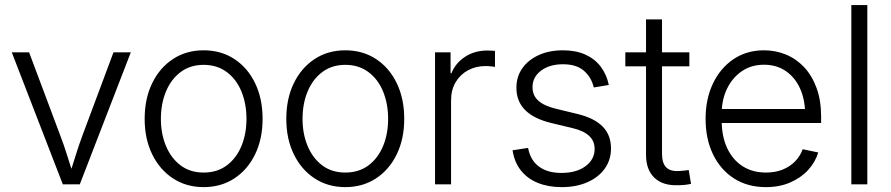

<svg xmlns="http://www.w3.org/2000/svg" viewBox="-20 -748 3616 779"><path d="M234.9 0 27.8 -535.6H98.1L223.1 -202.1Q239.7 -159.2 252.9 -116.2Q266.1 -73.2 280.3 -31.7H259.3Q273.4 -73.2 286.6 -116.2Q299.8 -159.2 315.9 -202.1L440.4 -535.6H510.7L303.7 0Z M806.2 11.2Q735.8 11.2 681.9 -24.2Q627.9 -59.6 597.4 -122.1Q566.9 -184.6 566.9 -265.6Q566.9 -347.7 597.4 -410.4Q627.9 -473.1 681.9 -508.5Q735.8 -543.9 806.2 -543.9Q877 -543.9 930.9 -508.5Q984.9 -473.1 1015.1 -410.4Q1045.4 -347.7 1045.4 -265.6Q1045.4 -184.6 1015.1 -122.1Q984.9 -59.6 930.9 -24.2Q877 11.2 806.2 11.2ZM806.2 -47.9Q861.3 -47.9 900.1 -76.9Q939 -106 959.5 -155.3Q980 -204.6 980 -265.6Q980 -327.1 959.5 -377Q939 -426.8 899.9 -455.8Q860.8 -484.9 806.2 -484.9Q752 -484.9 713.1 -455.8Q674.3 -426.8 653.6 -377.2Q632.8 -327.6 632.8 -265.6Q632.8 -204.6 653.6 -155.3Q674.3 -106 712.9 -76.9Q751.5 -47.9 806.2 -47.9Z M1380.9 11.2Q1310.5 11.2 1256.6 -24.2Q1202.6 -59.6 1172.1 -122.1Q1141.6 -184.6 1141.6 -265.6Q1141.6 -347.7 1172.1 -410.4Q1202.6 -473.1 1256.6 -508.5Q1310.5 -543.9 1380.9 -543.9Q1451.7 -543.9 1505.6 -508.5Q1559.6 -473.1 1589.8 -410.4Q1620.1 -347.7 1620.1 -265.6Q1620.1 -184.6 1589.8 -122.1Q1559.6 -59.6 1505.6 -24.2Q1451.7 11.2 1380.9 11.2ZM1380.9 -47.9Q1436 -47.9 1474.9 -76.9Q1513.7 -106 1534.2 -155.3Q1554.7 -204.6 1554.7 -265.6Q1554.7 -327.1 1534.2 -377Q1513.7 -426.8 1474.6 -455.8Q1435.5 -484.9 1380.9 -484.9Q1326.7 -484.9 1287.8 -455.8Q1249 -426.8 1228.3 -377.2Q1207.5 -327.6 1207.5 -265.6Q1207.5 -204.6 1228.3 -155.3Q1249 -106 1287.6 -76.9Q1326.2 -47.9 1380.9 -47.9Z M1745.1 0V-535.6H1808.1V-450.7H1811.5Q1828.1 -492.2 1866.9 -517.6Q1905.8 -543 1957 -543Q1965.3 -543 1973.9 -542.5Q1982.4 -542 1988.3 -541.5V-476.6Q1984.9 -477.1 1973.9 -478.5Q1962.9 -480 1949.7 -480Q1910.2 -480 1878.4 -462.6Q1846.7 -445.3 1828.4 -414.1Q1810.1 -382.8 1810.1 -340.8V0Z M2258.8 11.2Q2204.6 11.2 2162.4 -5.9Q2120.1 -22.9 2093.5 -56.4Q2066.9 -89.8 2059.6 -138.2L2122.6 -147.9Q2131.8 -98.1 2166.5 -72.3Q2201.2 -46.4 2257.8 -46.4Q2319.3 -46.4 2356 -74Q2392.6 -101.6 2392.6 -143.1Q2392.6 -176.3 2369.9 -197Q2347.2 -217.8 2303.7 -228L2216.3 -249Q2146 -266.1 2110.6 -301.5Q2075.2 -336.9 2075.2 -392.1Q2075.2 -437 2099.4 -471.2Q2123.5 -505.4 2166.3 -524.7Q2209 -543.9 2263.7 -543.9Q2315.9 -543.9 2354.2 -526.9Q2392.6 -509.8 2416.7 -478.3Q2440.9 -446.8 2450.2 -403.3L2389.2 -393.1Q2379.4 -434.6 2349.1 -460.9Q2318.8 -487.3 2264.2 -487.3Q2209.5 -487.3 2175 -461.2Q2140.6 -435.1 2140.6 -394.5Q2140.6 -360.4 2164.6 -339.1Q2188.5 -317.9 2236.3 -306.6L2320.8 -286.1Q2390.6 -269.5 2424.8 -234.9Q2459 -200.2 2459 -146Q2459 -99.1 2433.6 -63.7Q2408.2 -28.3 2363 -8.5Q2317.9 11.2 2258.8 11.2Z M2776.9 -535.6V-479H2517.1V-535.6ZM2601.1 -669.4H2666V-124.5Q2666 -86.4 2682.9 -69.1Q2699.7 -51.8 2735.8 -54.2Q2743.7 -54.7 2754.4 -55.7Q2765.1 -56.6 2774.4 -58.1L2783.7 -2Q2772.5 0.5 2759.3 2Q2746.1 3.4 2733.9 3.4Q2669.9 6.3 2635.5 -26.4Q2601.1 -59.1 2601.1 -119.6Z M3087.9 11.2Q3012.7 11.2 2957.8 -24.2Q2902.8 -59.6 2872.8 -122.1Q2842.8 -184.6 2842.8 -265.6Q2842.8 -346.7 2872.8 -409.4Q2902.8 -472.2 2956.3 -508.1Q3009.8 -543.9 3079.6 -543.9Q3127 -543.9 3168.9 -526.6Q3210.9 -509.3 3242.9 -475.1Q3274.9 -440.9 3293.2 -390.6Q3311.5 -340.3 3311.5 -274.9V-249H2883.3V-305.7H3275.9L3246.6 -285.2Q3246.6 -343.3 3226.3 -388.4Q3206.1 -433.6 3168.5 -459.5Q3130.9 -485.4 3079.6 -485.4Q3028.3 -485.4 2989.7 -459Q2951.2 -432.6 2929.7 -387.9Q2908.2 -343.3 2908.2 -288.1V-257.3Q2908.2 -194.8 2930.2 -147.5Q2952.1 -100.1 2992.4 -74Q3032.7 -47.9 3087.9 -47.9Q3126.5 -47.9 3156.5 -60.3Q3186.5 -72.8 3206.8 -94.2Q3227.1 -115.7 3236.8 -142.6L3299.8 -129.4Q3288.1 -90.3 3258.8 -58.3Q3229.5 -26.4 3186 -7.6Q3142.6 11.2 3087.9 11.2Z M3499 -727.5V0H3434.1V-727.5Z"/></svg>

Font: Inter 20pt Light
Style: Regular
Weight: 300
Version: Version 4.001;git-66647c0bb